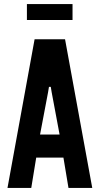

<svg xmlns="http://www.w3.org/2000/svg" viewBox="-20 -929 477 949"><path d="M17 0H134.5L159 -150H293.5L318.5 0H436L301.5 -735H151ZM178 -264 217.5 -472.5 222 -499.5H231L235.5 -472.5L274.5 -264ZM113 -830H338.5V-909H113Z"/></svg>

Font: League Gothic SemiExpanded
Style: Regular
Weight: 400
Width: 6
Designer: The League of Moveable Type
Version: Version 1.600; ttfautohint (v1.8.3)